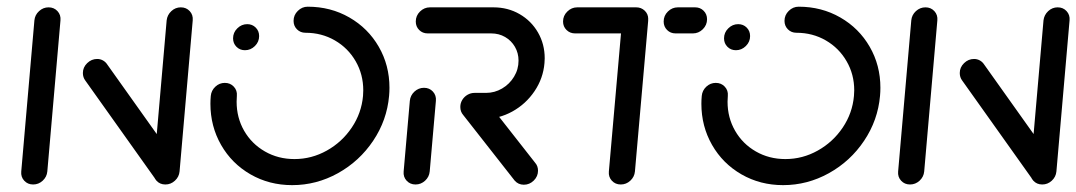

<svg xmlns="http://www.w3.org/2000/svg" viewBox="-20 -540 3151 562"><path d="M77 0Q61.1 0 50.9 -11.1Q40.7 -22.2 42.2 -38.1L80.7 -480.4Q82.2 -496.3 94.3 -507.4Q106.3 -518.5 122.2 -518.5Q138.1 -518.5 148.3 -507.4Q158.5 -496.3 157 -480.4L118.5 -38.1Q117 -22.2 105 -11.1Q93 0 77 0ZM222.6 -326.3Q222.6 -343 235.2 -355.2Q247.8 -367.4 264.4 -367.4Q273 -367.4 280.2 -363.7Q287.4 -360 292.2 -353.7L501.1 -60L438.5 -10.7L229.6 -304.4Q222.6 -313.7 222.6 -326.3ZM464.1 0Q448.1 0 438 -11.1Q427.8 -22.2 429.3 -38.1L467.8 -480.4Q469.6 -496.3 481.5 -507.4Q493.3 -518.5 509.3 -518.5Q525.2 -518.5 535.4 -507.4Q545.6 -496.3 544.1 -480.4L505.6 -38.1Q504.1 -22.2 492 -11.1Q480 0 464.1 0Z M662.2 -427.8Q662.2 -444.8 674.6 -457Q687 -469.3 703.7 -469.3Q718.5 -469.3 728.5 -459.3Q738.5 -449.3 738.5 -434.4Q738.5 -417.4 726.1 -405.2Q713.7 -393 697 -393Q682.2 -393 672.2 -403Q662.2 -413 662.2 -427.8ZM839.3 -478.9Q839.3 -495.9 851.7 -508.1Q864.1 -520.4 880.7 -520.4Q947.8 -520.4 1002.6 -488.9Q1057.4 -457.4 1088.7 -403.1Q1120 -348.9 1120 -283Q1120 -271.5 1118.9 -259.3Q1112.6 -188.1 1072.4 -128.1Q1032.2 -68.1 969.3 -33.1Q906.3 1.9 835.2 1.9Q768.1 1.9 713.3 -29.6Q658.5 -61.1 627.2 -115.7Q595.9 -170.4 595.9 -236.3Q595.9 -247.8 597 -259.3Q598.5 -275.2 610.4 -286.3Q622.2 -297.4 638.1 -297.4Q654.1 -297.4 664.4 -286.3Q674.8 -275.2 673.3 -259.3Q672.6 -248.1 672.6 -242.2Q672.6 -195.6 694.6 -157.2Q716.7 -118.9 755.4 -96.7Q794.1 -74.4 841.9 -74.4Q892.2 -74.4 936.7 -99.3Q981.1 -124.1 1009.6 -166.5Q1038.1 -208.9 1042.6 -259.3Q1043.3 -270.4 1043.3 -275.6Q1043.3 -322.2 1021.1 -360.7Q998.9 -399.3 960.2 -421.7Q921.5 -444.1 874.1 -444.1Q859.3 -444.1 849.3 -454.1Q839.3 -464.1 839.3 -478.9Z M1196.3 0Q1180.4 0 1170.2 -11.1Q1160 -22.2 1161.5 -38.1L1179.6 -244.8Q1181.1 -260.7 1193.1 -271.9Q1205.2 -283 1221.1 -283Q1237 -283 1247.2 -271.9Q1257.4 -260.7 1255.9 -244.8L1237.8 -38.1Q1236.3 -22.2 1224.3 -11.1Q1212.2 0 1196.3 0ZM1554.8 -40.4Q1554.8 -23.7 1542.4 -11.5Q1530 0.7 1513.3 0.7Q1505.2 0.7 1498.3 -2.4Q1491.5 -5.6 1486.7 -11.1L1335.9 -203.3Q1327.4 -213 1327.4 -226.7Q1327.4 -243.3 1339.8 -255.6Q1352.2 -267.8 1368.9 -267.8Q1377 -267.8 1384.1 -264.6Q1391.1 -261.5 1395.6 -255.9L1546.3 -63.7Q1554.8 -54.1 1554.8 -40.4ZM1327.4 -227.4Q1327.4 -238.1 1333.1 -247.6Q1338.9 -257 1348.5 -262.6Q1358.1 -268.1 1368.9 -268.1H1402.6Q1427.8 -268.1 1449.6 -280.9Q1471.5 -293.7 1484.6 -315.4Q1497.8 -337 1497.8 -362.6Q1497.8 -384.8 1487.2 -403Q1476.7 -421.1 1458.5 -431.7Q1440.4 -442.2 1417.8 -442.2H1231.9Q1217 -442.2 1207 -452.2Q1197 -462.2 1197 -477Q1197 -494.1 1209.4 -506.3Q1221.9 -518.5 1238.5 -518.5H1424.4Q1466.7 -518.5 1500.9 -498.7Q1535.2 -478.9 1554.8 -444.8Q1574.4 -410.7 1574.4 -369.3Q1574.4 -364.8 1573.7 -355.2Q1570 -310.7 1544.6 -273.1Q1519.3 -235.6 1479.8 -213.7Q1440.4 -191.9 1395.9 -191.9H1362.6Q1347.8 -191.9 1337.6 -202Q1327.4 -212.2 1327.4 -227.4Z M1877.4 -480.7 1838.5 -38.1Q1837 -22.2 1825 -11.1Q1813 0 1797 0Q1781.1 0 1770.9 -11.1Q1760.7 -22.2 1762.2 -38.1L1801.1 -480.7ZM1628.1 -477Q1628.1 -494.1 1640.6 -506.3Q1653 -518.5 1669.6 -518.5H1842.2Q1857 -518.5 1867.2 -508.7Q1877.4 -498.9 1877.4 -484.4Q1877.4 -467.4 1865 -454.8Q1852.6 -442.2 1835.6 -442.2H1663.3Q1648.5 -442.2 1638.3 -452.2Q1628.1 -462.2 1628.1 -477ZM1922.6 -477Q1922.6 -494.1 1935 -506.3Q1947.4 -518.5 1964.1 -518.5H2014.8Q2029.6 -518.5 2039.6 -508.5Q2049.6 -498.5 2049.6 -483.7Q2049.6 -466.7 2037.2 -454.4Q2024.8 -442.2 2008.1 -442.2H1957.4Q1942.6 -442.2 1932.6 -452.2Q1922.6 -462.2 1922.6 -477Z M2099.3 -427.8Q2099.3 -444.8 2111.7 -457Q2124.1 -469.3 2140.7 -469.3Q2155.6 -469.3 2165.6 -459.3Q2175.6 -449.3 2175.6 -434.4Q2175.6 -417.4 2163.1 -405.2Q2150.7 -393 2134.1 -393Q2119.3 -393 2109.3 -403Q2099.3 -413 2099.3 -427.8ZM2276.3 -478.9Q2276.3 -495.9 2288.7 -508.1Q2301.1 -520.4 2317.8 -520.4Q2384.8 -520.4 2439.6 -488.9Q2494.4 -457.4 2525.7 -403.1Q2557 -348.9 2557 -283Q2557 -271.5 2555.9 -259.3Q2549.6 -188.1 2509.4 -128.1Q2469.3 -68.1 2406.3 -33.1Q2343.3 1.9 2272.2 1.9Q2205.2 1.9 2150.4 -29.6Q2095.6 -61.1 2064.3 -115.7Q2033 -170.4 2033 -236.3Q2033 -247.8 2034.1 -259.3Q2035.6 -275.2 2047.4 -286.3Q2059.3 -297.4 2075.2 -297.4Q2091.1 -297.4 2101.5 -286.3Q2111.9 -275.2 2110.4 -259.3Q2109.6 -248.1 2109.6 -242.2Q2109.6 -195.6 2131.7 -157.2Q2153.7 -118.9 2192.4 -96.7Q2231.1 -74.4 2278.9 -74.4Q2329.3 -74.4 2373.7 -99.3Q2418.1 -124.1 2446.7 -166.5Q2475.2 -208.9 2479.6 -259.3Q2480.4 -270.4 2480.4 -275.6Q2480.4 -322.2 2458.1 -360.7Q2435.9 -399.3 2397.2 -421.7Q2358.5 -444.1 2311.1 -444.1Q2296.3 -444.1 2286.3 -454.1Q2276.3 -464.1 2276.3 -478.9Z M2643.7 0Q2627.8 0 2617.6 -11.1Q2607.4 -22.2 2608.9 -38.1L2647.4 -480.4Q2648.9 -496.3 2660.9 -507.4Q2673 -518.5 2688.9 -518.5Q2704.8 -518.5 2715 -507.4Q2725.2 -496.3 2723.7 -480.4L2685.2 -38.1Q2683.7 -22.2 2671.7 -11.1Q2659.6 0 2643.7 0ZM2789.3 -326.3Q2789.3 -343 2801.9 -355.2Q2814.4 -367.4 2831.1 -367.4Q2839.6 -367.4 2846.9 -363.7Q2854.1 -360 2858.9 -353.7L3067.8 -60L3005.2 -10.7L2796.3 -304.4Q2789.3 -313.7 2789.3 -326.3ZM3030.7 0Q3014.8 0 3004.6 -11.1Q2994.4 -22.2 2995.9 -38.1L3034.4 -480.4Q3036.3 -496.3 3048.1 -507.4Q3060 -518.5 3075.9 -518.5Q3091.9 -518.5 3102 -507.4Q3112.2 -496.3 3110.7 -480.4L3072.2 -38.1Q3070.7 -22.2 3058.7 -11.1Q3046.7 0 3030.7 0Z"/></svg>

Font: 26F Galaxy Sans
Style: Bold Italic
Weight: 700
Italic angle: -5°
Designer: C₂₉H₂₅N₃O₅
Version: Version 1.200